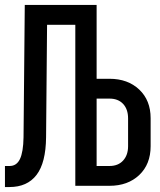

<svg xmlns="http://www.w3.org/2000/svg" viewBox="-26 -750 646 775"><path d="M-6 5V-80H13Q41 -80 54.5 -108Q68 -136 69 -196L74 -730H364V-432H416Q490 -432 536 -388.5Q582 -345 582 -273V-160Q582 -87 536 -43.5Q490 0 416 0H278V-650H164L160 -196Q159 -93 121.5 -44Q84 5 12 5ZM364 -80H416Q451 -80 471 -102Q491 -124 491 -160V-272Q491 -309 471 -330.5Q451 -352 416 -352H364Z"/></svg>

Font: JetBrains Mono NL Medium
Style: Regular
Weight: 500
Monospace: yes
Designer: Philipp Nurullin, Konstantin Bulenkov
Foundry: JetBrains
Version: Version 2.305; ttfautohint (v1.8.4.7-5d5b)